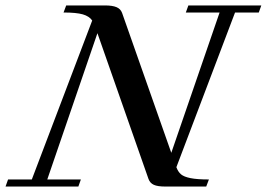

<svg xmlns="http://www.w3.org/2000/svg" viewBox="-52 -683 977 703"><path d="M-31.7 0 -22.5 -25.9H64.5L285.6 -607.9Q274.9 -623.5 251.2 -630.4Q227.5 -637.2 180.7 -637.2L190.4 -663.1H332Q359.9 -663.1 374.8 -656.7Q389.6 -650.4 395 -635.7L575.2 -123.5L752 -637.2H628.4L637.7 -663.1H904.8L895.5 -637.2H808.6L593.8 -70.8Q600.1 -53.7 610.8 -44.7Q621.6 -35.6 645.5 -30.8Q669.4 -25.9 712.9 -25.9L703.1 0H552.2Q525.4 0 511.2 -6.3Q497.1 -12.7 491.7 -27.8L304.7 -561.5L121.1 -25.9H244.1L234.9 0Z"/></svg>

Font: Elstob 14pt Medium
Style: Italic
Weight: 500
Italic angle: -20°
Designer: Peter S. Baker
Version: Version 1.015